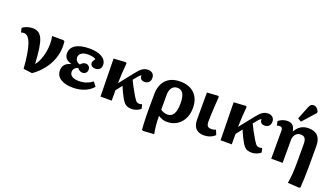

<svg xmlns="http://www.w3.org/2000/svg" viewBox="-81 -1517 4258 2436"><g transform="rotate(20 2048.0 -298.5)"><path d="M330 18 211 3Q194 -221 157.5 -323.5Q121 -426 60 -426Q41 -426 22 -419L9 -477Q31 -496 70 -509Q109 -522 143 -522Q190 -522 222.5 -502Q255 -482 275.5 -435.5Q296 -389 308 -308.5Q320 -228 326 -108H330Q356 -139 376 -187.5Q396 -236 407.5 -293.5Q419 -351 419 -408Q419 -438 416 -465.5Q413 -493 408 -512H560L577 -504Q580 -490 581 -474Q582 -458 582 -428Q582 -344 552 -262.5Q522 -181 465.5 -109.5Q409 -38 330 18Z M879 14Q771 14 710.5 -26Q650 -66 650 -137Q650 -234 757 -260V-263Q660 -288 660 -372Q660 -445 725.5 -485.5Q791 -526 913 -526Q1019 -526 1080.5 -488.5Q1142 -451 1142 -386Q1142 -350 1120.5 -330Q1099 -310 1061 -310Q1031 -310 1013.5 -325.5Q996 -341 996 -366Q996 -384 1024 -425Q988 -448 918 -448Q862 -448 830.5 -426Q799 -404 799 -367Q799 -340 815.5 -320.5Q832 -301 861 -292Q892 -330 929 -330Q956 -330 973 -313Q990 -296 990 -269Q990 -241 972.5 -223.5Q955 -206 929 -206Q887 -206 858 -245Q828 -236 812 -216.5Q796 -197 796 -172Q796 -133 828.5 -112Q861 -91 921 -91Q1025 -91 1102 -152L1147 -95Q1103 -43 1033 -14.5Q963 14 879 14Z M1672 13Q1637 13 1612 4Q1587 -5 1567 -28.5Q1547 -52 1525 -94Q1516 -110 1504.5 -133.5Q1493 -157 1482 -181Q1471 -205 1464 -224L1399 -141V0H1248L1239 -510L1399 -520L1414 -511Q1407 -430 1403 -367Q1399 -304 1398 -235L1549 -425Q1594 -483 1627 -504.5Q1660 -526 1701 -526Q1740 -526 1763 -504.5Q1786 -483 1786 -446Q1786 -408 1764.5 -387Q1743 -366 1707 -366Q1676 -366 1659 -383.5Q1642 -401 1646 -429Q1630 -429 1597 -388L1558 -340Q1574 -304 1597 -262.5Q1620 -221 1657 -156Q1676 -125 1688.5 -109Q1701 -93 1713 -87.5Q1725 -82 1742 -82Q1755 -82 1778 -89L1791 -31Q1767 -11 1734.5 1Q1702 13 1672 13Z M1903 225 1887 216Q1884 188 1882 145.5Q1880 103 1878.5 57.5Q1877 12 1877 -28L1878 -256Q1878 -385 1945.5 -455.5Q2013 -526 2137 -526Q2260 -526 2330 -456.5Q2400 -387 2400 -264Q2400 -181 2368 -118.5Q2336 -56 2279 -21Q2222 14 2147 14Q2115 14 2086 4Q2057 -6 2030 -24H2029Q2030 118 2052 215ZM2123 -76Q2232 -76 2232 -264Q2232 -354 2206.5 -396.5Q2181 -439 2129 -439Q2082 -439 2055.5 -403.5Q2029 -368 2029 -307V-108Q2044 -94 2071.5 -85Q2099 -76 2123 -76Z M2647 14Q2499 14 2499 -149Q2499 -173 2499 -210.5Q2499 -248 2499 -291.5Q2499 -335 2499 -378Q2499 -421 2499 -456Q2499 -491 2499 -510L2645 -520L2660 -511Q2655 -446 2651 -380.5Q2647 -315 2645 -259.5Q2643 -204 2643 -170Q2643 -128 2658 -111Q2673 -94 2709 -94Q2747 -94 2768 -108L2795 -43Q2768 -16 2728.5 -1Q2689 14 2647 14Z M3293 13Q3258 13 3233 4Q3208 -5 3188 -28.5Q3168 -52 3146 -94Q3137 -110 3125.5 -133.5Q3114 -157 3103 -181Q3092 -205 3085 -224L3020 -141V0H2869L2860 -510L3020 -520L3035 -511Q3028 -430 3024 -367Q3020 -304 3019 -235L3170 -425Q3215 -483 3248 -504.5Q3281 -526 3322 -526Q3361 -526 3384 -504.5Q3407 -483 3407 -446Q3407 -408 3385.5 -387Q3364 -366 3328 -366Q3297 -366 3280 -383.5Q3263 -401 3267 -429Q3251 -429 3218 -388L3179 -340Q3195 -304 3218 -262.5Q3241 -221 3278 -156Q3297 -125 3309.5 -109Q3322 -93 3334 -87.5Q3346 -82 3363 -82Q3376 -82 3399 -89L3412 -31Q3388 -11 3355.5 1Q3323 13 3293 13Z M4010 225 3856 215Q3866 162 3871.5 93Q3877 24 3877 -55V-316Q3877 -369 3859 -393Q3841 -417 3801 -417Q3759 -417 3733 -386Q3707 -355 3707 -306V0H3553V-379Q3553 -404 3543.5 -415Q3534 -426 3515 -426Q3496 -426 3477 -419L3464 -477Q3521 -521 3586 -521Q3631 -521 3656.5 -497Q3682 -473 3691 -420H3694Q3752 -526 3869 -526Q4036 -526 4036 -345V-65Q4036 13 4033 87.5Q4030 162 4026 216ZM3746 -571 3699 -598 3766 -766Q3778 -797 3792 -809.5Q3806 -822 3829 -822Q3874 -822 3901 -764V-744Z"/></g></svg>

Font: Literata 12pt
Style: Bold
Weight: 700
Designer: Latin by Veronika Burian and Jose Scaglione. Greek by Irene Vlachou. Cyrillic by Vera Evstafieva.
Foundry: TypeTogether
Version: Version 3.002